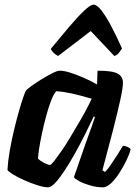

<svg xmlns="http://www.w3.org/2000/svg" viewBox="-20 -803 587 823"><path d="M186 0Q169 0 140.5 -9Q112 -18 83 -31Q54 -44 34 -56.5Q14 -69 12 -75Q14 -112 21.5 -155.5Q29 -199 39.5 -243Q50 -287 60.5 -324Q71 -361 79.5 -385.5Q88 -410 91 -414Q96 -421 115.5 -435Q135 -449 159.5 -464Q184 -479 205 -489.5Q226 -500 236 -500Q255 -500 281.5 -491.5Q308 -483 338 -470Q368 -457 396 -441L398 -500Q462 -500 484.5 -487.5Q507 -475 507 -448Q507 -427 496 -376.5Q485 -326 465.5 -249.5Q446 -173 419 -73L430 -66Q441 -76 454.5 -96Q468 -116 482.5 -138.5Q497 -161 507 -178Q516 -178 527 -173Q538 -168 540 -163Q535 -142 521.5 -114.5Q508 -87 491 -60.5Q474 -34 455.5 -17Q437 0 421 0Q395 0 367 -8Q339 -16 319.5 -26.5Q300 -37 297 -44L347 -188Q354 -207 359.5 -223Q365 -239 372 -257.5Q379 -276 387 -301L382 -304Q366 -270 345.5 -229Q325 -188 302.5 -147.5Q280 -107 258 -73.5Q236 -40 217.5 -20Q199 0 186 0ZM194 -96Q199 -96 211.5 -112Q224 -128 242 -153.5Q260 -179 279 -211Q298 -243 317 -275Q336 -307 350.5 -334.5Q365 -362 373 -380Q321 -395 286.5 -402.5Q252 -410 221 -412Q210 -400 199 -371.5Q188 -343 178 -306Q168 -269 160 -231.5Q152 -194 147.5 -164.5Q143 -135 143 -123Q153 -113 169.5 -104.5Q186 -96 194 -96ZM229 -563Q219 -568 209.5 -577Q200 -586 198 -594Q241 -646 277 -688.5Q313 -731 340.5 -757Q368 -783 381 -783Q396 -783 415.5 -757.5Q435 -732 457.5 -689.5Q480 -647 503 -595Q497 -587 490 -577Q483 -567 470 -563L369 -670Z"/></svg>

Font: Texturina Medium 12pt ExtraBold
Style: Italic
Weight: 800
Italic angle: -11°
Version: Version 1.002